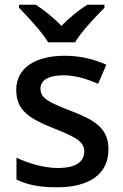

<svg xmlns="http://www.w3.org/2000/svg" viewBox="-20 -786 524 816"><path d="M185 -606H299C325 -651 387 -716 424 -753V-766H351C316 -744 276 -712 241 -676C207 -712 167 -743 132 -766H61V-753C97 -715 158 -651 185 -606ZM441 -152C441 -241 382 -276 283 -314C182 -353 152 -370 152 -409C152 -445 186 -466 250 -466C301 -466 350 -450 397 -430L432 -511C377 -535 321 -549 255 -549C131 -549 49 -498 49 -404C49 -315 107 -281 210 -240C316 -199 338 -178 338 -142C338 -100 305 -72 225 -72C165 -72 97 -93 50 -116V-23C95 -1 146 10 222 10C360 10 441 -46 441 -152Z"/></svg>

Font: Noto Sans Bassa Vah Medium
Style: Regular
Weight: 500
Designer: Monotype Design Team
Foundry: Monotype Imaging Inc.
Version: Version 2.002